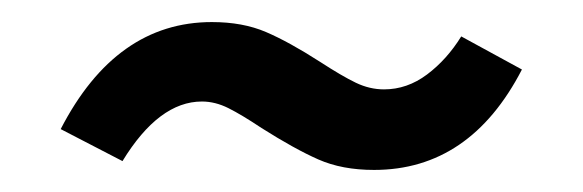

<svg xmlns="http://www.w3.org/2000/svg" viewBox="-20 -404 528 174"><path d="M217 -288Q199 -300 187 -306Q175 -312 163 -312Q124 -312 91 -258L35 -287Q85 -384 172 -384Q200 -384 221 -375Q242 -366 270 -348Q290 -335 302.5 -329Q315 -323 328 -323Q349 -323 367 -336.5Q385 -350 398 -371L453 -341Q406 -250 319 -250Q290 -250 268.5 -259.5Q247 -269 217 -288Z"/></svg>

Font: FiraGO
Style: Regular
Weight: 400
Designer: bBox Type
Foundry: bBox Type GmbH
Version: Version 1.001;April 20, 2020;FontCreator 12.0.0.2555 64-bit